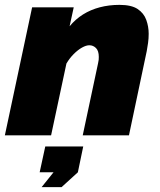

<svg xmlns="http://www.w3.org/2000/svg" viewBox="-36 -556 657 789"><path d="M96 -526H267L250 -448Q274 -477 305 -496.5Q336 -516 374 -526Q412 -536 455 -536Q504 -536 529.5 -519Q555 -502 565 -474.5Q575 -447 575 -417Q575 -398 572.5 -380Q570 -362 567 -346L494 0H304L367 -296Q369 -304 369.5 -310Q370 -316 370 -322Q370 -347 358.5 -358.5Q347 -370 331 -370Q318 -370 301 -360.5Q284 -351 267 -334Q250 -317 237 -295L174 0H-16ZM135 213 184 152H127L150 46H306L284 152L217 213Z"/></svg>

Font: Raleway Thin Black
Style: Italic
Weight: 900
Italic angle: -12°
Version: Version 4.026